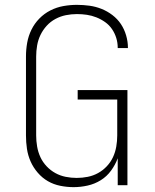

<svg xmlns="http://www.w3.org/2000/svg" viewBox="-20 -763 640 791"><path d="M283 8Q256 8 228.5 2.5Q201 -3 177.5 -16.5Q154 -30 135.5 -51.5Q117 -73 106 -98Q95 -123 91 -150Q87 -177 87 -205V-530Q87 -559 92 -587Q97 -615 109.5 -640.5Q122 -666 142 -686.5Q162 -707 187.5 -720Q213 -733 241 -738Q269 -743 297 -743Q323 -743 348.5 -739.5Q374 -736 398 -726.5Q422 -717 443 -701Q464 -685 478 -664Q492 -643 499.5 -617.5Q507 -592 507 -567V-565H465V-566Q465 -587 459 -606.5Q453 -626 441.5 -643Q430 -660 413 -672Q396 -684 377 -691.5Q358 -699 338 -702Q318 -705 297 -705Q274 -705 251.5 -700.5Q229 -696 208.5 -685Q188 -674 172.5 -657Q157 -640 147 -619.5Q137 -599 133 -576Q129 -553 129 -530V-205Q129 -182 133 -159Q137 -136 146.5 -115.5Q156 -95 172 -78Q188 -61 208 -50Q228 -39 250.5 -34.5Q273 -30 296 -30Q319 -30 341.5 -34.5Q364 -39 384 -50Q404 -61 420 -78Q436 -95 445.5 -115.5Q455 -136 459 -159Q463 -182 463 -205V-353H300V-392H505V0H465V-111Q455 -84 437.5 -60Q420 -36 395 -20.5Q370 -5 341 1.5Q312 8 283 8Z"/></svg>

Font: Iosevka Extralight Extended
Style: Regular
Weight: 200
Width: 7
Monospace: yes
Designer: Belleve Invis
Foundry: Belleve Invis
Version: Version 32.5.0; ttfautohint (v1.8.4)